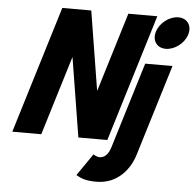

<svg xmlns="http://www.w3.org/2000/svg" viewBox="-68 -898 1252 1241"><g transform="rotate(5 558.5 -277.5)"><path d="M1039 -830C981 -830 919.7 -783 901.9 -725C884.2 -667 916.8 -620 974.8 -620C1032.8 -620 1094.2 -667 1111.9 -725C1129.7 -783 1097 -830 1039 -830ZM851.1 -513H1028.1L847.1 79C819.3 170 743.2 275 602.2 275C518.2 275 492.6 254 471 243L569.7 100C569.7 100 588.1 115 610.1 115C640.1 115 665.9 93 680.5 45ZM378.2 -512H379.7L462.3 0H650.3L902.5 -825H714.5L558 -313H556.5L473.9 -825H285.9L33.7 0H221.7Z"/></g></svg>

Font: Hussar
Style: BdSuprConOblThree
Weight: 700
Foundry: Cannot Into Space Fonts
Version: Version 2.00